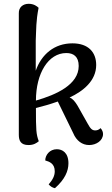

<svg xmlns="http://www.w3.org/2000/svg" viewBox="-20 -751 587 1010"><path d="M509 -77C500 -67 488 -65 481 -65C463 -65 455 -76 441 -101L388 -195C375 -216 363 -232 346 -238C417 -271 486 -326 486 -409C486 -476 445 -523 361 -523C266 -523 198 -465 168 -379V-537C171 -600 169 -639 183 -710C175 -718 158 -731 131 -731C101 -731 78 -713 79 -681V-42C79 -11 89 12 130 12C158 12 173 1 184 -8C170 -46 169 -66 169 -183C202 -191 242 -202 284 -217L365 -51C382 -10 413 12 449 12C487 12 522 -12 522 -46C522 -56 518 -67 509 -77ZM169 -222C169 -365 234 -472 329 -472C366 -472 394 -454 394 -404C394 -306 277 -253 169 -222ZM279 34C241 34 218 65 218 93C239 99 268 109 268 150C268 174 257 195 236 219C245 229 255 236 269 239C322 192 340 148 340 108C340 52 308 34 279 34Z"/></svg>

Font: Arima Koshi Medium
Style: Regular
Weight: 500
Designer: Joana Correia and Natanael Gama
Foundry: NDISCOVER
Version: Version 1.019;PS 001.019;hotconv 1.0.88;makeotf.lib2.5.64775